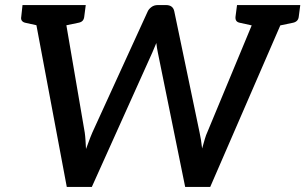

<svg xmlns="http://www.w3.org/2000/svg" viewBox="-20 -739 1207 759"><path d="M244 0 109 -719H200Q214 -719 222.5 -712Q231 -705 233 -694L315 -215Q317 -201 318 -184.5Q319 -168 320 -150Q332 -182 337 -195.5Q342 -209 345 -215L564 -694Q568 -703 578.5 -711Q589 -719 604 -719H636Q664 -719 669 -694L769 -215Q772 -202 774.5 -186Q777 -170 779 -152Q785 -174 790 -190.5Q795 -207 799 -215L998 -694Q1003 -704 1013.5 -711.5Q1024 -719 1037 -719H1123L811 0H712L604 -531Q602 -540 600.5 -550Q599 -560 598 -569Q596 -564 590 -550Q584 -536 582 -531L343 0ZM173 -692 176 -719H251L248 -692ZM990 -692 993 -719H1068L1065 -692ZM170 -719 148 -634 80 -649Q71 -651 66.5 -657Q62 -663 64 -673L69 -719ZM319 -719 313 -673Q312 -663 306.5 -657Q301 -651 290 -649L218 -634V-719ZM1018 -719 996 -634 928 -649Q918 -651 914 -657Q910 -663 911 -673L917 -719ZM1167 -719 1161 -673Q1160 -663 1154 -657Q1148 -651 1138 -649L1066 -634L1065 -719Z"/></svg>

Font: Aleo Medium
Style: Italic
Weight: 500
Italic angle: -7°
Designer: Alessio Laiso
Foundry: Alessio Laiso
Version: Version 2.001;gftools[0.9.29]